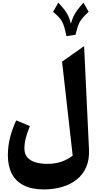

<svg xmlns="http://www.w3.org/2000/svg" viewBox="-20 -1162 738 1462"><path d="M554.9 -897.3Q563 -930.8 570.1 -953.8Q577.3 -976.7 587.4 -994.7Q597.5 -1012.7 613.5 -1030.7Q629.6 -1048.7 654.9 -1072.1L615.6 -1141.9Q588.4 -1111.2 570.5 -1087.5Q552.6 -1063.8 540.9 -1039.3Q529.1 -1014.8 519.7 -981.3Q511.2 -1016.1 499.5 -1041.1Q487.8 -1066.1 469.8 -1089.3Q451.8 -1112.5 423.8 -1141.9L384.4 -1072.1Q410.5 -1049.6 426.7 -1032.6Q442.9 -1015.6 452.8 -997.3Q462.7 -979 470.2 -953.1Q477.7 -927.2 486.2 -887ZM620.4 -810.9 452.6 -692.7 533.4 22.9Q493.5 53.9 446 69.8Q398.4 85.8 341.3 85.8Q291.5 85.8 251.9 74.4Q212.2 63 189.1 37.2Q166 11.4 166 -31.2Q166 -72.8 177.4 -114.3Q188.8 -155.8 207.4 -202L103.5 -245.3Q74.4 -183.6 57.1 -116.5Q39.9 -49.5 39.9 19.9Q39.9 102.5 70.1 160.7Q100.3 218.9 161.3 249.6Q222.3 280.3 314.1 280.3Q388 280.3 452 261.8Q516 243.3 563.5 205.8Q611 168.3 636.1 110.9Q661.3 53.5 657.7 -24.4Z"/></svg>

Font: Pinar FD VF
Style: Regular
Weight: 300
Designer: Amin Abedi
Version: Version 2.000